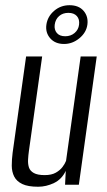

<svg xmlns="http://www.w3.org/2000/svg" viewBox="-20 -713 412 741"><path d="M127.1 7.7Q87.7 7.7 65.7 -2.9Q43.8 -13.6 34.7 -31.8Q25.5 -50.1 25.4 -73.6Q25.4 -97 28.7 -123.3L80.7 -495H142.7L91.7 -131.4Q89.2 -113.7 88.3 -97Q87.4 -80.2 91.7 -66.8Q96.1 -53.3 110.5 -45.3Q124.9 -37.2 152.4 -37.2Q178.9 -37.2 195.4 -46.6Q211.9 -56 221.3 -68.6Q230.7 -81.2 234.9 -92.2L291.3 -495H353.3L284.3 0H231.1L233.8 -53.6Q218.6 -21.2 188.5 -6.7Q158.3 7.7 127.1 7.7ZM227.2 -543.3Q192.9 -543.3 173.8 -565.2Q154.7 -587.2 159 -617.5Q163.3 -649 188.7 -671Q214 -692.9 248.3 -692.9Q284.2 -692.9 302.9 -670.8Q321.5 -648.8 317.2 -617.5Q312.9 -587.2 286.2 -565.2Q259.5 -543.3 227.2 -543.3ZM231.6 -573.1Q253.2 -573.1 267.9 -585.7Q282.7 -598.3 285.1 -617.5Q287.8 -638.6 276.6 -651Q265.4 -663.4 243.9 -663.4Q222.3 -663.4 208.1 -651Q193.8 -638.6 191.1 -617.5Q188.7 -598.3 199.4 -585.7Q210.1 -573.1 231.6 -573.1Z"/></svg>

Font: Alumni Sans Thin
Style: Italic
Weight: 100
Italic angle: -8°
Designer: Robert E. Leuschke
Foundry: Robert E. Leuschke
Version: Version 1.016